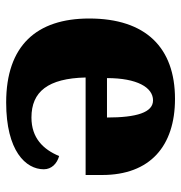

<svg xmlns="http://www.w3.org/2000/svg" viewBox="-2 -590 601 638"><g transform="rotate(90 299.0 -270.5)"><path d="M320 10C481 10 542 -55 542 -115C542 -141 523 -159 498 -166C476 -113 438 -74 370 -74C284 -74 240 -129 237 -254H561V-309C561 -468 465 -551 308 -551C138 -551 41 -454 41 -266C41 -91 131 10 320 10ZM370 -325H239C239 -425 270 -478 313 -478C353 -478 370 -424 370 -325Z"/></g></svg>

Font: Noto Serif Gurmukhi Black
Style: Regular
Weight: 900
Designer: Vaibhav Singh and the Monotype Design Team
Foundry: Monotype Imaging Inc.
Version: Version 2.004